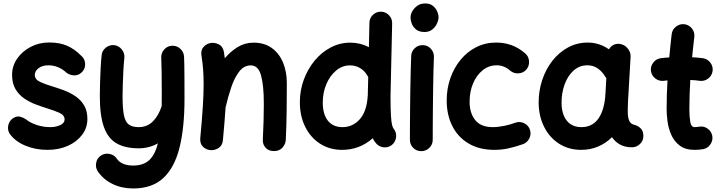

<svg xmlns="http://www.w3.org/2000/svg" viewBox="-20 -796 4098 1093"><path d="M450.7 -390.1Q434.1 -369.6 409.4 -367.2Q384.8 -364.7 360.4 -380.4Q314 -424.3 254.9 -424.3Q221.7 -424.3 200 -408.2Q178.2 -392.1 178.2 -369.1Q178.2 -343.3 209 -329.3Q239.7 -315.4 279.3 -303.7Q310.5 -294.4 345 -281.5Q379.4 -268.6 409.7 -248Q439.9 -227.5 458.7 -196.3Q477.5 -165 477.5 -118.7Q477.5 -68.4 447.5 -28.6Q417.5 11.2 366.2 34.2Q314.9 57.1 250.5 57.1Q182.1 57.1 125 33.4Q67.9 9.8 36.1 -33.2Q21.5 -55.2 26.9 -81.5Q32.2 -107.9 54.2 -123Q76.2 -137.2 95.9 -131.3Q115.7 -125.5 129.4 -115.7Q150.9 -97.7 188 -85Q225.1 -72.3 265.6 -72.3Q298.8 -72.3 323.2 -84Q347.7 -95.7 347.7 -115.7Q347.7 -140.6 317.9 -153.8Q288.1 -167 250 -178.7Q218.8 -188.5 183.8 -201.4Q148.9 -214.4 118.2 -235.4Q87.4 -256.3 68.1 -288.8Q48.8 -321.3 48.8 -369.6Q48.8 -420.4 77.6 -462.2Q106.4 -503.9 154.5 -529.1Q202.6 -554.2 259.8 -554.2Q319.8 -554.2 362.3 -535.4Q404.8 -516.6 440.4 -480.5Q461.4 -463.9 464.4 -437.3Q467.3 -410.6 450.7 -390.1Z M629.9 -539.1Q656.2 -536.1 673.3 -514.6Q690.4 -493.2 688 -466.8Q684.6 -435.5 682.4 -395.5Q680.2 -355.5 679 -316.2Q677.7 -276.9 677.7 -248.5Q677.7 -178.2 685.5 -139.9Q693.4 -101.6 713.4 -86.9Q733.4 -72.3 769.5 -72.3Q817.9 -72.3 850.6 -105.2Q883.3 -138.2 900.4 -192.4Q900.9 -226.1 900.9 -266.6Q900.9 -333.5 900.1 -385.5Q899.4 -437.5 897.9 -467.8Q897 -494.6 915 -514.6Q933.1 -534.7 960 -535.6Q986.8 -536.6 1006.6 -518.3Q1026.4 -500 1027.8 -473.1Q1028.8 -452.6 1029.3 -423.1Q1029.8 -393.6 1030 -347.4Q1030.3 -301.3 1030.3 -231.4Q1030.3 -70.3 1002.2 43.5Q974.1 157.2 910.2 217Q846.2 276.9 738.3 276.9Q673.3 276.9 621.1 251.5Q568.8 226.1 537.1 180.2Q522.5 158.2 527.3 131.3Q532.2 104.5 554.2 89.8Q576.2 75.2 603 80.1Q629.9 85 644.5 106.9Q671.9 146.5 738.3 146.5Q796.4 146.5 829.6 115.5Q862.8 84.5 878.9 20Q855 33.7 827.4 41Q799.8 48.3 769.5 48.3Q693.4 48.3 644.3 20.5Q595.2 -7.3 571.8 -72.3Q548.3 -137.2 548.3 -248.5Q548.3 -282.7 549.6 -325.4Q550.8 -368.2 553 -409.7Q555.2 -451.2 558.6 -481.4Q561 -507.8 582.3 -524.7Q603.5 -541.5 629.9 -539.1Z M1120.1 -10.3Q1129.9 -114.7 1134.5 -187.7Q1139.2 -260.7 1139.2 -315.9Q1139.2 -362.3 1136.2 -401.1Q1133.3 -439.9 1127 -479Q1122.1 -508.8 1137.2 -526.9Q1152.3 -544.9 1174.3 -550.3Q1199.7 -556.2 1224.6 -543.9Q1249.5 -531.7 1254.9 -499Q1257.8 -481 1259.8 -464.4Q1292.5 -503.4 1333.3 -528.3Q1374 -553.2 1423.8 -553.2Q1485.4 -553.2 1527.6 -522.5Q1569.8 -491.7 1591.3 -439.7Q1612.8 -387.7 1612.8 -323.7Q1612.8 -245.6 1611.8 -163.6Q1610.8 -81.5 1606.9 0.5Q1605.5 24.4 1588.1 44.2Q1570.8 64 1540 64Q1508.8 64 1491.9 44.9Q1475.1 25.9 1476.1 0.5Q1479 -57.6 1480.5 -108.2Q1481.9 -158.7 1481.9 -205.6Q1481.9 -309.1 1466.1 -366.5Q1450.2 -423.8 1407.7 -423.8Q1369.1 -423.8 1342 -388.9Q1314.9 -354 1296.4 -299.1Q1277.8 -244.1 1264.2 -184.6Q1261.7 -144.5 1257.8 -98.4Q1253.9 -52.2 1249 2Q1246.1 33.2 1223.6 47.1Q1201.2 61 1176.8 58.6Q1152.8 56.2 1135 38.8Q1117.2 21.5 1120.1 -10.3Z M1974.1 -553.2Q2030.3 -553.2 2080.1 -527.8L2083 -666Q2083.5 -692.9 2102.8 -711.4Q2122.1 -730 2148.9 -729.5Q2175.8 -729 2194.3 -709.5Q2212.9 -689.9 2212.4 -663.1L2203.1 -249Q2203.1 -174.3 2205.6 -136.5Q2208 -98.6 2212.2 -84Q2216.3 -69.3 2220.7 -63.5Q2237.8 -43 2234.9 -15.9Q2231.9 11.2 2211.9 28.3Q2191.4 45.4 2164.3 42.7Q2137.2 40 2120.1 19Q2109.4 5.9 2101.6 -8.8Q2026.9 57.1 1927.7 57.1Q1856.4 57.1 1802.2 22.2Q1748 -12.7 1717.5 -74Q1687 -135.3 1687 -214.4Q1687 -281.7 1709.5 -342.5Q1731.9 -403.3 1771.2 -450.9Q1810.5 -498.5 1862.8 -525.9Q1915 -553.2 1974.1 -553.2ZM1817.4 -211.9Q1817.4 -146 1846.4 -109.1Q1875.5 -72.3 1929.7 -72.3Q1988.3 -72.3 2028.1 -117.2Q2067.9 -162.1 2073.2 -249Q2073.2 -252 2073.7 -254.9L2076.2 -357.4Q2073.7 -360.8 2071.8 -364.7Q2056.6 -392.1 2030.5 -408Q2004.4 -423.8 1972.2 -423.8Q1928.7 -423.8 1893.6 -394.5Q1858.4 -365.2 1837.9 -317.1Q1817.4 -269 1817.4 -211.9Z M2316.9 -694.8Q2316.9 -725.1 2341.1 -750.7Q2365.2 -776.4 2399.4 -776.4Q2427.7 -776.4 2444.6 -762.7Q2461.4 -749 2469 -730.7Q2476.6 -712.4 2476.6 -698.2Q2476.6 -681.6 2467.5 -661.9Q2458.5 -642.1 2440.7 -627.9Q2422.9 -613.8 2397 -613.8Q2366.2 -613.8 2348.6 -628.2Q2331.1 -642.6 2324 -661.6Q2316.9 -680.7 2316.9 -694.8ZM2388.2 -539.1Q2415 -538.1 2433.1 -518.1Q2451.2 -498 2450.2 -471.2Q2448.7 -437.5 2447.5 -389.4Q2446.3 -341.3 2445.6 -286.6Q2444.8 -231.9 2444.3 -177.7Q2443.8 -123.5 2443.6 -77.1Q2443.4 -30.8 2443.4 0Q2443.4 26.9 2424.1 45.7Q2404.8 64.5 2377.9 64.5Q2351.1 64.5 2332.3 45.7Q2313.5 26.9 2313.5 0Q2313.5 -31.2 2313.7 -77.6Q2314 -124 2314.5 -178.5Q2314.9 -232.9 2315.9 -288.1Q2316.9 -343.3 2318.1 -392.6Q2319.3 -441.9 2320.8 -477.1Q2321.8 -503.9 2341.6 -522Q2361.3 -540 2388.2 -539.1Z M2976.6 -400.4Q2959.5 -380.4 2932.1 -378.4Q2904.8 -376.5 2884.8 -393.6Q2849.6 -424.3 2808.1 -424.3Q2762.7 -424.3 2727.8 -396.2Q2692.9 -368.2 2673.1 -321.3Q2653.3 -274.4 2653.3 -216.8Q2653.3 -151.9 2685.5 -112.1Q2717.8 -72.3 2784.7 -72.3Q2814.9 -72.3 2851.1 -79.6Q2887.2 -86.9 2917 -98.6Q2942.4 -106 2966.3 -93.3Q2990.2 -80.6 2997.6 -54.7Q3004.9 -28.8 2991.9 -5.4Q2979 18.1 2953.6 25.9Q2910.2 41 2872.1 49.1Q2834 57.1 2794.9 57.1Q2709 57.1 2648.2 21.2Q2587.4 -14.6 2555.2 -78.1Q2522.9 -141.6 2522.9 -224.6Q2522.9 -291.5 2543.7 -350.8Q2564.5 -410.2 2602.1 -455.8Q2639.6 -501.5 2691.2 -527.6Q2742.7 -553.7 2804.7 -553.7Q2899.4 -553.7 2969.7 -492.2Q2989.7 -475.1 2991.7 -447.8Q2993.7 -420.4 2976.6 -400.4Z M3577.1 42.5Q3538.6 42.5 3510.5 27.3Q3482.4 12.2 3463.9 -15.1Q3429.2 19.5 3384.8 38.3Q3340.3 57.1 3288.6 57.1Q3217.8 57.1 3163.3 22.5Q3108.9 -12.2 3078.1 -72.8Q3047.4 -133.3 3046.4 -210Q3045.9 -277.3 3066.2 -339.1Q3086.4 -400.9 3124 -449.2Q3161.6 -497.6 3213.1 -525.6Q3264.6 -553.7 3325.7 -553.7Q3391.6 -553.7 3446.8 -515.1Q3455.1 -531.2 3471.7 -540Q3488.3 -548.8 3508.3 -545.9Q3535.2 -542.5 3553.2 -520.5Q3571.3 -498.5 3569.8 -472.7L3556.6 -244.6Q3556.2 -239.3 3555.7 -233.4Q3554.7 -212.4 3554 -185.5Q3553.2 -158.7 3554.2 -143.6Q3555.7 -121.6 3563.7 -105Q3571.8 -88.4 3598.1 -83.5Q3613.8 -78.1 3627.9 -64.5Q3642.1 -50.8 3642.6 -22Q3642.6 4.9 3623.3 23.7Q3604 42.5 3577.1 42.5ZM3290 -72.3Q3349.1 -72.3 3383.1 -116.5Q3417 -160.6 3425.3 -243.2Q3425.3 -250 3425.8 -255.9Q3425.8 -260.3 3426.8 -264.2L3431.6 -351.1Q3427.7 -355.5 3424.8 -360.8Q3406.7 -390.6 3381.3 -407.5Q3356 -424.3 3324.2 -424.3Q3278.3 -424.3 3244.9 -394Q3211.4 -363.8 3193.8 -314.5Q3176.3 -265.1 3176.8 -208.5Q3177.7 -145 3207 -108.6Q3236.3 -72.3 3290 -72.3Z M4036.6 -392.1Q4033.2 -365.7 4011.7 -349.1Q3990.2 -332.5 3963.9 -335.9Q3938.5 -339.4 3909.7 -340.8Q3907.2 -299.3 3905.8 -257.3Q3904.3 -215.3 3904.3 -173.3Q3904.3 -134.8 3909.2 -103.5Q3914.1 -72.3 3934.6 -72.3Q3943.8 -72.3 3959.5 -74.7Q3985.4 -79.6 4007.6 -64.2Q4029.8 -48.8 4034.7 -22.9Q4039.6 2.9 4024.2 25.6Q4008.8 48.3 3982.9 53.2Q3969.7 55.2 3957.8 56.2Q3945.8 57.1 3934.6 57.1Q3881.3 57.1 3849.4 32.7Q3817.4 8.3 3801.3 -28.8Q3785.2 -65.9 3780 -105Q3774.9 -144 3774.9 -173.3Q3774.9 -215.3 3776.1 -256.6Q3777.3 -297.9 3779.8 -338.4Q3768.6 -337.4 3757.8 -335.9Q3731.4 -333 3710.2 -349.6Q3689 -366.2 3685.5 -392.6Q3682.6 -418.9 3699.2 -440.2Q3715.8 -461.4 3742.2 -464.8Q3765.1 -467.8 3790 -469.2Q3793 -502.4 3796.4 -535.6Q3799.8 -568.8 3803.7 -601.6Q3807.1 -627.9 3828.4 -644.5Q3849.6 -661.1 3876 -658.2Q3902.3 -654.8 3918.9 -633.8Q3935.5 -612.8 3932.6 -586.4Q3929.2 -557.1 3926 -528.1Q3922.9 -499 3919.9 -470.2Q3951.7 -468.3 3980.5 -464.8Q4006.8 -461.4 4023.4 -439.9Q4040 -418.5 4036.6 -392.1Z"/></svg>

Font: Mikhak Bold
Style: Regular
Weight: 700
Designer: Amin Abedi
Version: Version 3.3